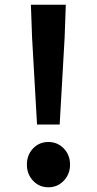

<svg xmlns="http://www.w3.org/2000/svg" viewBox="-20 -780 410 814"><path d="M137 -252 116 -621 111 -760H259L254 -621L233 -252ZM185 14Q146 14 120 -14Q94 -42 94 -82Q94 -123 120 -150.5Q146 -178 185 -178Q224 -178 250.5 -150.5Q277 -123 277 -82Q277 -42 250.5 -14Q224 14 185 14Z"/></svg>

Font: Source Han Sans CN Bold
Style: Bold
Weight: 700
Designer: Ryoko NISHIZUKA 西塚涼子 (kana & ideographs); Paul D. Hunt (Latin, Greek & Cyrillic); Wenlong ZHANG 张文龙 (bopomofo); Sandoll 
Foundry: Adobe Systems Incorporated
Version: Version 1.00;May 30, 2023;FontCreator 11.5.0.2422 32-bit